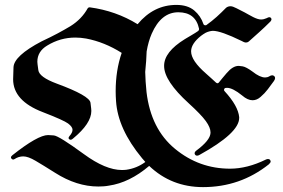

<svg xmlns="http://www.w3.org/2000/svg" viewBox="-20 -746 1146 778"><path d="M813.5 -613.3Q804.7 -608.4 794.9 -601.1Q755.4 -569.8 754.4 -539.6V-538.6V-538.1V-537.6Q754.4 -500.5 814.5 -448.2Q827.1 -437 837.4 -427.7Q847.7 -418.5 855.5 -411.1Q858.9 -408.7 860.8 -408.7Q861.3 -408.7 863 -408.9Q864.7 -409.2 867.2 -412.1Q873 -419.4 880.9 -429Q888.7 -438.5 898.4 -449.7Q923.3 -479 946.8 -479Q947.8 -479 952.1 -478.5Q956.5 -478 963.4 -477.1Q977.5 -474.6 1002.9 -456.1Q1033.2 -432.1 1054.2 -432.1Q1063.5 -432.1 1070.8 -436.5Q1077.6 -440.9 1083 -440.9Q1087.4 -440.9 1091.1 -437.7Q1094.7 -434.6 1094.7 -429.7Q1094.7 -424.3 1089.8 -417.5Q1077.6 -400.9 1065.2 -384.3Q1052.7 -367.7 1036.1 -353.5Q1021 -339.8 1003.4 -339.8Q983.4 -339.8 961.4 -358.9Q922.9 -390.1 899.9 -390.1Q896 -390.1 894 -389.6Q889.6 -389.2 888.2 -384.3Q887.7 -383.3 887.7 -381.8Q887.7 -378.9 890.1 -376.5Q944.8 -316.9 949.2 -271.5V-271V-269.5V-269V-268.6V-268.1Q949.2 -207 788.1 -118.2Q783.2 -115.2 778.3 -115.2Q773.9 -115.2 771.2 -118.4Q768.6 -121.6 768.6 -124.5Q768.6 -130.4 774.9 -135.3Q831.5 -177.2 833 -207V-207.5V-208.5V-209V-209.5V-210Q833 -229 814 -255.4Q794.9 -281.7 745.1 -327.1Q645 -418 645 -478.5V-479V-479.5Q645 -535.6 729 -587.4Q730.5 -588.4 736.3 -591.8Q742.2 -595.2 752.9 -601.6Q763.7 -607.9 771 -612.5Q778.3 -617.2 783.2 -620.6Q786.6 -624 786.6 -627.4V-627.9V-628.4V-628.9V-629.4Q772.5 -696.3 702.6 -696.3Q632.8 -696.3 594.7 -609.4Q581.1 -578.1 574.2 -537.6Q573.2 -502 568.4 -454.6Q568.8 -435.5 570.1 -415.3Q571.3 -395 573.7 -373Q591.3 -223.6 689 -143.1Q786.6 -62.5 912.1 -62.5Q981.9 -62.5 1057.6 -99.6Q1062 -101.6 1066.4 -101.6Q1071.8 -101.6 1074.2 -98.1Q1076.7 -94.7 1076.7 -91.8Q1076.7 -86.9 1069.3 -80.1Q953.1 12.2 802.7 12.2Q674.8 12.2 584.5 -73.7Q504.9 -5.9 420.9 6.3Q410.2 8.3 399.7 9Q389.2 9.8 378.4 9.8Q290.5 9.8 203.1 -45.9Q154.3 -76.7 124 -94.5Q93.8 -112.3 74.2 -112.3Q55.7 -112.3 39.1 -101.6Q36.6 -99.6 33.2 -99.6Q29.8 -99.6 27.1 -102.5Q24.4 -105.5 24.4 -107.9Q24.4 -112.3 29.8 -116.7Q133.3 -198.7 174.8 -198.7Q176.8 -198.7 197.8 -197.3Q218.3 -195.8 319.8 -121.6Q407.7 -57.1 474.1 -57.1Q479 -57.1 483.4 -57.4Q487.8 -57.6 491.7 -58.1Q533.7 -64 567.9 -88.9L568.8 -89.8L568.4 -90.3Q567.9 -90.8 567.6 -91.3Q567.4 -91.8 566.9 -92.3L565.9 -92.8V-93.3L565.4 -93.8L564 -95.2L563.5 -96.2H563V-96.7L562.5 -97.2L562 -97.7L561.5 -98.1L561 -98.6L560.5 -99.1V-99.6L560.1 -100.1L558.6 -101.6L558.1 -102.5H557.6L557.1 -103Q556.6 -103.5 556.4 -104Q556.2 -104.5 555.7 -105L555.2 -105.5Q457.5 -223.6 450.2 -336.4Q448.7 -356.9 448.7 -376.5Q448.7 -460.9 473.1 -531.7Q403.3 -575.7 329.1 -589.8Q317.9 -591.8 306.9 -592.8Q295.9 -593.8 285.2 -593.8Q224.1 -593.8 171.4 -561.5Q131.3 -537.6 131.3 -495.6Q131.3 -492.7 132.3 -484.4Q133.3 -476.1 135.3 -461.9Q138.7 -433.6 210 -407.2Q342.8 -358.4 346.7 -329.6Q348.6 -314.9 349.4 -306.6Q350.1 -298.3 350.1 -296.4Q350.1 -245.6 275.9 -184.6Q271 -179.7 266.1 -179.7Q263.2 -179.7 260.5 -181.9Q257.8 -184.1 257.8 -187Q257.8 -189.9 261.7 -194.8Q273.9 -208.5 273.9 -220.2Q273.9 -231.9 255.9 -245.6Q238.3 -258.8 153.8 -291.5Q33.2 -337.4 33.2 -424.8Q33.2 -427.2 34.7 -473.1Q36.1 -519.5 148.9 -578.6Q184.6 -595.2 213.4 -610.6Q242.2 -626 265.6 -640.1Q311 -668.5 335.4 -712.4Q337.9 -716.3 342.8 -716.3H343.3H343.8Q449.7 -702.1 537.6 -647.9Q602.5 -726.1 694.8 -726.1Q740.2 -726.1 767.1 -703.6Q793.5 -681.2 804.2 -648.9Q805.7 -644.5 809.1 -644Q810.1 -643.6 812.5 -643.6H813H813.5H814H814.5L816.4 -644.5Q838.4 -660.2 857.9 -677.7Q877.4 -695.3 896 -714.4Q903.8 -720.7 914.1 -720.7Q922.9 -720.7 938.2 -712.6Q953.6 -704.6 971.2 -695.8Q979.5 -691.4 988.3 -686.3Q997.1 -681.2 1005.9 -676.8Q1014.6 -672.4 1022.9 -669.7Q1031.2 -667 1037.6 -667Q1048.8 -667 1060.5 -672.4Q1067.4 -676.3 1071.3 -676.3Q1075.2 -676.3 1077.6 -673.6Q1080.1 -670.9 1080.1 -668Q1080.1 -664.1 1076.2 -659.2Q1051.3 -634.3 1029.8 -615.2Q1008.3 -596.2 987.8 -577.6Q982.9 -573.7 977.1 -573.7Q976.6 -573.7 973.1 -574Q969.7 -574.2 959 -580.1Q875 -621.1 842.3 -621.1Q827.6 -620.1 813.5 -613.3Z"/></svg>

Font: UnifrakturMaguntia sl
Style: Regular
Weight: 400
Designer: j. 'mach' wust, based on a font by Peter Wiegel, original typeface by Carl Albert Fahrenwaldt 1901
Version: Version 2010-11-24